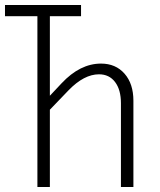

<svg xmlns="http://www.w3.org/2000/svg" viewBox="-20 -750 640 770"><path d="M130 0V-685H0V-730H305V-685H180V-366L227 -416Q301 -495 385 -495Q444 -495 479.5 -454.5Q515 -414 515 -346V0H465V-336Q465 -390 441.5 -421Q418 -452 377 -452Q317 -452 255 -388L180 -310V0Z"/></svg>

Font: NKDuy Mono Thin
Style: Regular
Weight: 100
Monospace: yes
Designer: NKDuy
Foundry: NKDuy
Version: Version 2.251; ttfautohint (v1.8.4.7-5d5b)